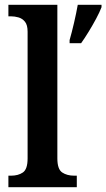

<svg xmlns="http://www.w3.org/2000/svg" viewBox="-20 -780 443 800"><path d="M15 0V-48H26Q56 -48 75.5 -61.5Q95 -75 95 -120V-648Q95 -676 84 -689.5Q73 -703 57 -707.5Q41 -712 26 -712H15V-760H219V-120Q219 -75 239 -61.5Q259 -48 289 -48H300V0ZM270 -613Q279 -644 288.5 -685Q298 -726 304 -760H403V-750Q395 -729 380.5 -702Q366 -675 349.5 -648Q333 -621 318 -600H270Z"/></svg>

Font: Noto Serif Lao SemiCondensed SemiBold
Style: Regular
Weight: 600
Width: 4
Designer: Monotype Design Team
Foundry: Monotype Imaging Inc.
Version: Version 2.003; ttfautohint (v1.8.4.7-5d5b)